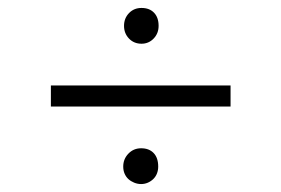

<svg xmlns="http://www.w3.org/2000/svg" viewBox="-20 -533 707 483"><path d="M336 -423Q317 -423 304.5 -436Q292 -449 292 -468Q292 -487 304.5 -500Q317 -513 336 -513Q356 -513 367.5 -501Q379 -489 379 -468Q379 -449 366.5 -436Q354 -423 336 -423ZM108 -265V-318H560V-265ZM335 -70Q326 -70 317.5 -73.5Q309 -77 303 -82.5Q297 -88 293.5 -96Q290 -104 290 -114Q290 -133 303 -146.5Q316 -160 335 -160Q355 -160 366.5 -148Q378 -136 378 -114Q378 -105 375 -97Q372 -89 366 -83Q360 -77 352 -73.5Q344 -70 335 -70Z"/></svg>

Font: LuenTai2017
Style: Regular
Weight: 400
Designer: LuenTai
Foundry: Microsoft Corpration
Version: Version 1.00 November 27, 2016, initial release